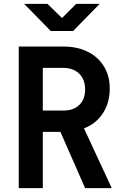

<svg xmlns="http://www.w3.org/2000/svg" viewBox="-20 -970 639 990"><path d="M241.7 -810.1 104.5 -950.2H224.6L299.8 -877L373 -950.2H494.1L356.9 -810.1ZM76.7 0V-730H306.2Q379.4 -730 432.6 -703.1Q486.3 -676.3 516.1 -627.4Q545.9 -579.1 545.9 -513.2Q545.9 -439.9 510.3 -385.7Q474.1 -331.1 413.1 -308.1L556.2 0H418.9L291.5 -290H200.7V0ZM200.7 -399.9H306.2Q359.4 -399.9 389.2 -429.2Q418.9 -458 418.9 -508.8Q418.9 -559.6 388.7 -589.8Q358.4 -619.6 306.2 -620.1H200.7Z"/></svg>

Font: UDEV Gothic 35
Style: Bold
Weight: 700
Version: v2.1.0; ttfautohint (v1.8.4.7-5d5b-dirty) -l 6 -r 45 -G 200 